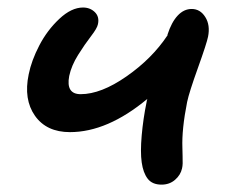

<svg xmlns="http://www.w3.org/2000/svg" viewBox="-20 -506 618 516"><path d="M168 -150.9Q105 -150.9 74 -194.8Q43 -238.8 57.1 -306.2Q64.5 -343.3 85.7 -384Q106.9 -424.8 139.4 -455.3Q171.9 -485.8 203.1 -485.8Q222.2 -485.8 234.9 -473.4Q247.6 -460.9 243.2 -440.9Q241.2 -430.2 224.6 -408.7Q208 -387.2 189.9 -358.4Q171.9 -329.6 166 -301.8Q156.7 -252.9 196.8 -252.9Q251.5 -252.9 320.1 -300.8Q388.7 -348.6 430.2 -411.1V-413.1Q440.9 -446.3 457.5 -464.1Q474.1 -481.9 495.1 -481.9Q518.1 -481.9 531.7 -460.2Q545.4 -438.5 539.1 -407.2Q535.6 -389.6 512 -323.7Q488.3 -257.8 482.9 -231.9Q468.3 -158.2 470.2 -108.9Q470.2 -100.6 470.7 -87.2Q471.2 -73.7 470.9 -66.7Q470.7 -59.6 469.2 -53.2Q465.3 -35.6 450.4 -22.7Q435.5 -9.8 414.1 -9.8Q389.2 -9.8 377 -25.6Q364.7 -41.5 360.8 -69.8Q356.9 -97.2 360.8 -141.8Q364.7 -186.5 374 -231.9Q374 -234.4 376 -240.2Q268.6 -150.9 168 -150.9Z"/></svg>

Font: Shantell Sans Irregular
Style: Italic
Weight: 500
Italic angle: -11.31°
Designer: Stephen Nixon, Anya Danilova, Shantell Martin
Foundry: Arrow Type
Version: Version 1.006;[9816181b4]